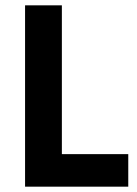

<svg xmlns="http://www.w3.org/2000/svg" viewBox="-20 -700 512 720"><path d="M461 -122V0H74V-680H212V-122Z"/></svg>

Font: Cairo
Style: Bold
Weight: 700
Designer: Mohamed Gaber
Foundry: Kief Type Foundry
Version: Version 2.100